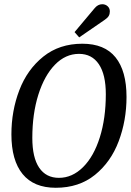

<svg xmlns="http://www.w3.org/2000/svg" viewBox="-20 -882 621 909"><path d="M34 -246Q34 -357 71.5 -455Q109 -553 185 -614Q261 -675 370 -675Q475 -675 527 -610.5Q579 -546 579 -423Q579 -312 542 -213.5Q505 -115 429.5 -54Q354 7 244 7Q140 7 87 -58Q34 -123 34 -246ZM481 -436Q481 -529 448 -578Q415 -627 354 -627Q290 -627 240 -575.5Q190 -524 161.5 -433.5Q133 -343 133 -229Q133 -136 165.5 -88Q198 -40 259 -40Q322 -40 373 -90.5Q424 -141 452.5 -231.5Q481 -322 481 -436ZM427 -842Q443 -862 464 -862Q479 -862 489.5 -852.5Q500 -843 500 -828Q500 -816 495 -807Q490 -798 477 -789L355 -705L333 -730Z"/></svg>

Font: Caladea
Style: Italic
Weight: 400
Italic angle: -9°
Designer: Carolina Giovagnoli and Andres Torresi
Foundry: Carolina Giovagnoli & Andres Torresi
Version: Version 1.001